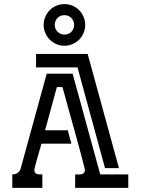

<svg xmlns="http://www.w3.org/2000/svg" viewBox="-20 -903 676 923"><path d="M196.8 -276.9H305.7L323.2 -212.4H179.2Q178.2 -208.5 175.3 -198.2Q172.4 -188 168.5 -174.6Q164.6 -161.1 160.4 -146.5Q156.2 -131.8 152.8 -119.1Q149.4 -106.4 147.2 -97.4Q145 -88.4 145 -85.9Q145 -77.1 148.7 -72.8Q152.3 -68.4 158.2 -66.4Q164.1 -64.5 170.9 -64.5Q177.7 -64.5 183.6 -64.5V0H39.1V-64.5Q53.7 -64.5 64.7 -71.8Q75.7 -79.1 79.6 -93.8L204.6 -548.8H329.1L461.9 -64.5H596.7V0H341.3V-64.5Q347.7 -64.5 355.7 -64.2Q363.8 -64 371.1 -65.4Q378.4 -66.9 383.3 -71.5Q388.2 -76.2 388.2 -85.9Q388.2 -88.4 384 -105.2Q379.9 -122.1 372.8 -148.4Q365.7 -174.8 356.7 -208Q347.7 -241.2 337.9 -276.4Q328.1 -311.5 318.6 -345.7Q309.1 -379.9 301.3 -408.4Q293.5 -437 287.8 -457.3Q282.2 -477.5 280.3 -484.4H253.4ZM401.4 -643.6 551.8 -94.7H484.9L352.5 -579.1H153.3V-643.6ZM290 -883.3Q310.5 -883.3 328.9 -875.5Q347.2 -867.7 360.6 -854Q374 -840.3 381.8 -822Q389.6 -803.7 389.6 -783.2Q389.6 -762.7 381.8 -744.4Q374 -726.1 360.6 -712.6Q347.2 -699.2 328.9 -691.2Q310.5 -683.1 290 -683.1Q269.5 -683.1 251.2 -690.9Q232.9 -698.7 219.2 -712.4Q205.6 -726.1 197.8 -744.4Q189.9 -762.7 189.9 -783.2Q189.9 -804.2 197.8 -822.3Q205.6 -840.3 219 -854Q232.4 -867.7 250.7 -875.5Q269 -883.3 290 -883.3ZM290 -830.1Q270 -830.1 256.6 -816.7Q243.2 -803.2 243.2 -783.2Q243.2 -763.7 256.8 -750.2Q270.5 -736.8 290 -736.8Q309.6 -736.8 323 -750.2Q336.4 -763.7 336.4 -783.2Q336.4 -802.7 323 -816.4Q309.6 -830.1 290 -830.1Z"/></svg>

Font: Isar CAT
Style: Regular
Weight: 400
Designer: Digitized by Peter Wiegel
Foundry: CAT-Fonts, Peter Wiegel
Version: Version 1.000; ttfautohint (v1.3)